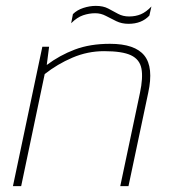

<svg xmlns="http://www.w3.org/2000/svg" viewBox="-20 -633 589 653"><path d="M417 -552Q394 -552 375.5 -561Q357 -570 340 -579Q323 -588 304 -588Q283 -588 262.5 -581Q242 -574 222 -554L228 -585Q242 -599 263.5 -606Q285 -613 306 -613Q331 -613 348 -604Q365 -595 381.5 -586Q398 -577 419 -577Q441 -577 459 -584.5Q477 -592 495 -611L488 -580Q462 -552 417 -552ZM24 0 124 -474H147L139 -412Q183 -445 234.5 -464.5Q286 -484 354 -484Q439 -484 471 -444Q503 -404 484 -317L417 0H389L456 -317Q467 -369 461 -400Q455 -431 425.5 -445Q396 -459 334 -459Q278 -459 226.5 -437Q175 -415 132 -381L52 0Z"/></svg>

Font: Kanit Thin
Style: Italic
Weight: 250
Italic angle: -12°
Designer: Katatrad Team
Foundry: CadsonDemak
Version: Version 2.000; ttfautohint (v1.8.3)